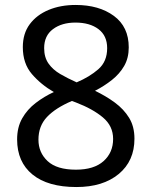

<svg xmlns="http://www.w3.org/2000/svg" viewBox="-20 -744 612 774"><path d="M285 -724Q379 -724 439 -680Q499 -636 499 -553Q499 -510 480.5 -478Q462 -446 431 -421.5Q400 -397 363 -378Q407 -357 443 -330.5Q479 -304 500.5 -269Q522 -234 522 -185Q522 -95 458.5 -42.5Q395 10 288 10Q173 10 111 -40.5Q49 -91 49 -182Q49 -231 69.5 -267Q90 -303 124 -329Q158 -355 197 -373Q145 -403 108.5 -445.5Q72 -488 72 -554Q72 -609 100 -646.5Q128 -684 176 -704Q224 -724 285 -724ZM284 -653Q229 -653 193.5 -626.5Q158 -600 158 -550Q158 -513 175.5 -488Q193 -463 223 -445.5Q253 -428 289 -412Q341 -434 376.5 -465Q412 -496 412 -550Q412 -600 377 -626.5Q342 -653 284 -653ZM135 -181Q135 -129 172 -94.5Q209 -60 286 -60Q359 -60 397.5 -94.5Q436 -129 436 -184Q436 -236 395 -270.5Q354 -305 286 -331L270 -337Q204 -309 169.5 -272.5Q135 -236 135 -181Z"/></svg>

Font: Noto Sans Tifinagh Adrar
Style: Regular
Weight: 400
Designer: JamraPatel
Foundry: JamraPatel LLC
Version: Version 2.006; ttfautohint (v1.8.4.7-5d5b)